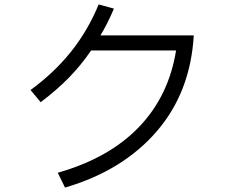

<svg xmlns="http://www.w3.org/2000/svg" viewBox="-20 -822 1040 868"><path d="M856 -662Q841 -404 687.5 -227Q534 -50 274 26L241 -41Q473 -107 608 -247.5Q743 -388 776 -594H392Q348 -529 293 -472.5Q238 -416 164 -360L118 -415Q226 -494 302 -589.5Q378 -685 426 -802L495 -783Q465 -712 434 -662Z"/></svg>

Font: IBM Plex Sans JP
Style: Regular
Weight: 400
Designer: Mike Abbink; Paul van der Laan; Pieter van Rosmalen; Wujin Sim; Yejin Wi; Jinhee Kim; Boomi Park; Yona Kim; Kichan Ma
Foundry: Sandoll Inc.
Version: Version 1.001